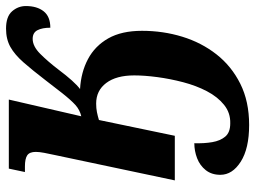

<svg xmlns="http://www.w3.org/2000/svg" viewBox="-122 -462 825 620"><g transform="rotate(-90 290.0 -152.5)"><path d="M196 240Q120 240 77.5 213Q35 186 35 147Q35 119 50 100Q65 81 88.5 72Q112 63 137 63Q136 95 140.5 121Q145 147 158.5 163Q172 179 201 179Q235 180 261 159Q287 138 305 103.5Q323 69 334 27Q345 -15 350.5 -56.5Q356 -98 356 -131Q356 -189 331.5 -221.5Q307 -254 265 -254Q250 -254 237.5 -251.5Q225 -249 212 -245L161 0H17L99 -388Q103 -406 106 -422Q109 -438 109 -449Q109 -469 98 -476.5Q87 -484 62 -484H44L55 -536H278L224 -302Q245 -307 260.5 -321Q276 -335 299 -364L340 -417Q373 -460 398 -488.5Q423 -517 448 -531Q473 -545 507 -545Q546 -545 563 -525.5Q580 -506 580 -481Q580 -445 563 -423.5Q546 -402 510 -402Q510 -428 502 -443.5Q494 -459 474 -459Q450 -459 425.5 -434.5Q401 -410 375 -376Q336 -324 312 -306Q366 -303 408.5 -280.5Q451 -258 475.5 -215Q500 -172 500 -106Q500 -38 481 24Q462 86 424 134.5Q386 183 329 211.5Q272 240 196 240Z"/></g></svg>

Font: Noto Serif SemiCondensed
Style: Bold Italic
Weight: 700
Width: 4
Italic angle: -12°
Designer: Monotype Design Team
Foundry: Monotype Imaging Inc.
Version: Version 2.014